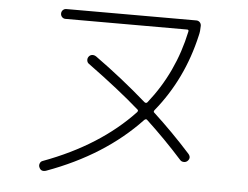

<svg xmlns="http://www.w3.org/2000/svg" viewBox="-51 -771 1103 853"><g transform="rotate(5 500.0 -344.5)"><path d="M183.6 16.6Q161.1 23.4 153.3 3.9Q149.4 -3.9 152.8 -13.2Q156.2 -22.5 165 -25.4Q413.1 -117.2 564.5 -278.3Q570.3 -286.1 564.5 -290Q473.6 -370.1 333 -472.7Q325.2 -477.5 323.7 -487.3Q322.3 -497.1 328.1 -504.9Q334 -512.7 343.3 -513.7Q352.5 -514.6 361.3 -508.8Q482.4 -421.9 592.8 -325.2Q600.6 -319.3 606.4 -326.2Q720.7 -469.7 759.8 -654.3Q761.7 -663.1 753.9 -663.1H210.9Q202.1 -663.1 195.8 -669.4Q189.5 -675.8 189.5 -685.1Q189.5 -694.3 195.8 -700.7Q202.1 -707 210.9 -707H791Q799.8 -707 806.2 -700.7Q812.5 -694.3 812.5 -684.6Q812.5 -660.2 807.6 -641.6Q762.7 -443.4 640.6 -293.9Q634.8 -286.1 640.6 -282.2Q725.6 -204.1 806.6 -114.3Q822.3 -96.7 805.7 -81.1Q798.8 -75.2 789.1 -75.7Q779.3 -76.2 773.4 -83Q696.3 -168.9 611.3 -248Q606.4 -252.9 598.6 -246.1Q438.5 -76.2 183.6 16.6Z"/></g></svg>

Font: Rounded-X Mgen+ 2m light
Style: Regular
Weight: 200
Designer: [Source Han Sans]
Ryoko NISHIZUKA  (kana & ideographs); Paul D. Hunt (Latin, Greek & Cyrillic); Wenlong ZHANG  (bopomofo
Version: Version 1.059.20150602